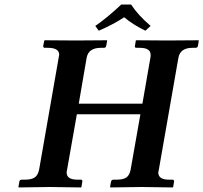

<svg xmlns="http://www.w3.org/2000/svg" viewBox="-20 -823 894 844"><path d="M641.1 -568.8Q642.1 -572.8 642.1 -582Q642.1 -612.8 594.2 -612.8H580.1Q571.3 -612.8 573.2 -621.1L577.1 -645L579.1 -646Q677.2 -645 715.8 -645Q715.8 -645 852.1 -646L854 -645L850.1 -621.1Q848.1 -613.3 840.8 -612.8H826.2Q772 -612.8 764.2 -568.8L678.2 -77.1Q676.3 -69.3 675.8 -64.9Q675.8 -32.7 724.1 -33.2H738.8Q745.6 -33.2 745.1 -23.9L741.2 -1L738.8 1Q636.7 -1 602.1 -1Q602.1 -1 465.8 1L463.9 -1L467.8 -23.9Q469.7 -32.7 478 -33.2H492.2Q522 -33.2 535.9 -43.2Q549.8 -53.2 554.2 -77.1L597.2 -320.8H317.9L274.9 -77.1Q272.9 -69.3 272.9 -64.9Q272.9 -32.7 321.8 -33.2H335.9Q343.3 -33.2 341.8 -23.9L337.9 -1L335.9 1Q234.9 -1 199.2 -1L63 1L61 -1L64.9 -23.9Q65.9 -32.7 75.2 -33.2H88.9Q118.7 -33.2 132.8 -43.2Q147 -53.2 151.9 -77.1L237.8 -568.8Q239.7 -576.7 240.2 -582Q240.2 -612.8 190.9 -612.8H176.8Q169.9 -612.8 169.9 -621.1L174.8 -645L176.8 -646Q273.9 -645 313 -645L450.2 -646L451.2 -645L446.8 -621.1Q444.8 -613.3 438 -612.8H423.8Q368.7 -612.8 360.8 -568.8L326.2 -367.2H606ZM556.2 -803.2Q585.9 -757.3 642.1 -709L619.1 -688Q564 -714.8 525.9 -747.1Q475.1 -713.9 414.1 -688L398.9 -709Q447.8 -742.2 513.2 -803.2Z"/></svg>

Font: Linux Libertine
Style: Semibold Italic
Weight: 600
Italic angle: -11.5°
Designer: Philipp H. Poll
Foundry: Philipp H. Poll
Version: Version 5.1.2 ; ttfautohint (v0.9)